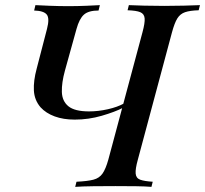

<svg xmlns="http://www.w3.org/2000/svg" viewBox="-20 -728 799 748"><path d="M535 -602Q545 -639 543.5 -656.5Q542 -674 526.5 -680.5Q511 -687 477 -688L482 -708Q505 -707 541.5 -706Q578 -705 620 -705Q659 -705 696.5 -706Q734 -707 759 -708L754 -688Q720 -687 701 -680.5Q682 -674 671 -656.5Q660 -639 650 -602L517 -106Q507 -70 508.5 -52Q510 -34 526 -28Q542 -22 575 -20L570 0Q547 -2 510 -2.5Q473 -3 430 -3Q387 -3 344 -2.5Q301 -2 273 0L278 -20Q321 -22 344 -28Q367 -34 379.5 -52Q392 -70 402 -106ZM163 -615Q174 -657 162 -671.5Q150 -686 113 -687L118 -708Q136 -707 173.5 -705.5Q211 -704 246 -704Q282 -704 316.5 -705.5Q351 -707 369 -708L364 -687Q325 -687 307 -671Q289 -655 278 -615L233 -453Q220 -406 221 -370Q222 -334 246.5 -314Q271 -294 327 -294Q363 -294 400.5 -302.5Q438 -311 463 -325L459 -308Q428 -292 376.5 -277Q325 -262 271 -262Q227 -262 193 -274.5Q159 -287 138 -310Q114 -338 112 -375.5Q110 -413 123 -461Z"/></svg>

Font: Playfair Display Medium
Style: Italic
Weight: 500
Italic angle: -14°
Designer: Claus Eggers Sørensen
Foundry: Claus Eggers Sørensen
Version: Version 1.203